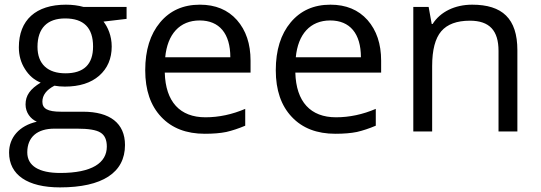

<svg xmlns="http://www.w3.org/2000/svg" viewBox="-20 -565 2324 825"><path d="M338.9 -535.2C316.4 -541.5 291 -544.9 263.2 -544.9C134.3 -544.9 61 -479 61 -361.8C61 -326.7 69.8 -295.4 87.4 -268.1C104.5 -240.7 127 -221.2 154.8 -210C109.9 -182.6 89.8 -155.3 89.8 -116.2C89.8 -81.5 110.8 -54.2 138.2 -42C62.5 -24.9 19 25.9 19 90.8C19 186 97.7 240.2 237.8 240.2C419.9 240.2 517.1 176.8 517.1 58.1C517.1 -35.2 452.6 -85 336.9 -85H242.2C183.6 -85 162.1 -98.6 162.1 -127.9C162.1 -155.8 179.2 -178.7 213.9 -196.8C228 -194.3 242.7 -192.9 258.8 -192.9C321.3 -192.9 370.6 -208.5 406.2 -239.7C441.9 -271 460 -313 460 -365.2C460 -411.6 442.9 -449.2 424.8 -472.2L523.9 -483.9V-535.2ZM97.2 89.8C97.2 23.9 140.1 -12.2 213.9 -12.2H311C360.4 -12.2 394 -6.8 412.1 4.9C430.2 16.1 439 36.1 439 64.9C439 134.8 375 178.2 238.8 178.2C147.5 178.2 97.2 147.9 97.2 89.8ZM141.1 -363.8C141.1 -444.3 183.6 -485.8 259.8 -485.8C339.8 -485.8 379.9 -445.8 379.9 -365.2C379.9 -288.6 340.3 -250 261.2 -250C185.5 -250 141.1 -289.1 141.1 -363.8Z M859.9 9.8C896 9.8 926.8 7.3 952.6 2C978 -3.9 1004.9 -12.7 1033.7 -24.9V-97.2C977.5 -73.2 920.4 -61 862.8 -61C753.4 -61 691.4 -127.4 688 -252.9H1056.6V-304.2C1056.6 -376.5 1037.1 -434.6 998 -479C959 -522.9 905.8 -544.9 838.9 -544.9C767.1 -544.9 710.4 -519.5 668 -468.8C625.5 -418 604 -349.6 604 -263.2C604 -177.7 627 -110.8 672.9 -62.5C718.3 -14.2 780.8 9.8 859.9 9.8ZM837.9 -477.1C922.4 -477.1 969.7 -420.9 969.7 -318.8H689.9C699.2 -418 752 -477.1 837.9 -477.1Z M1420.9 9.8C1457 9.8 1487.8 7.3 1513.7 2C1539.1 -3.9 1565.9 -12.7 1594.7 -24.9V-97.2C1538.6 -73.2 1481.4 -61 1423.8 -61C1314.5 -61 1252.4 -127.4 1249 -252.9H1617.7V-304.2C1617.7 -376.5 1598.1 -434.6 1559.1 -479C1520 -522.9 1466.8 -544.9 1399.9 -544.9C1328.1 -544.9 1271.5 -519.5 1229 -468.8C1186.5 -418 1165 -349.6 1165 -263.2C1165 -177.7 1188 -110.8 1233.9 -62.5C1279.3 -14.2 1341.8 9.8 1420.9 9.8ZM1398.9 -477.1C1483.4 -477.1 1530.8 -420.9 1530.8 -318.8H1251C1260.3 -418 1313 -477.1 1398.9 -477.1Z M2203.1 0V-349.1C2203.1 -485.8 2137.7 -544.9 2008.8 -544.9C1935.1 -544.9 1872.1 -514.6 1838.9 -461.9H1835L1821.8 -535.2H1755.9V0H1836.9V-280.8C1836.9 -350.6 1850.1 -400.4 1876 -430.7C1901.9 -460.9 1942.9 -476.1 1999 -476.1C2083.5 -476.1 2122.1 -433.6 2122.1 -346.2V0Z"/></svg>

Font: Samim
Style: Regular
Weight: 400
Foundry: DejaVu fonts team - Redesigned by Saber Rastikerdar
Version: Version 4.0.5